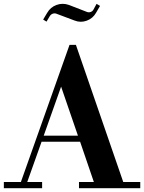

<svg xmlns="http://www.w3.org/2000/svg" viewBox="-25 -982 752 1002"><path d="M-4.9 0V-32.2H84L337.9 -748H371.1L618.2 -32.2H707V0H387.2V-32.2H464.8L393.1 -242.2H191.9L117.2 -32.2H194.8V0ZM200.2 -879.9Q210 -896 221.2 -915Q238.3 -944.8 270.3 -956.3Q302.2 -967.8 335 -956.1L428.2 -919.9Q438 -916 448 -919.4Q458 -922.9 462.9 -932.1L479 -961.9L497.1 -951.2L476.1 -915Q459.5 -885.7 427.5 -874Q395.5 -862.3 363.8 -875L270 -910.2Q260.3 -914.1 250.5 -910.6Q240.7 -907.2 234.9 -897.9L217.8 -869.1ZM203.1 -273.9H381.8L293.9 -529.8Z"/></svg>

Font: Fin Serif Display
Style: Italic
Weight: 400
Designer: J. Blake Harris
Version: Version 1.006;FEAKit 1.0